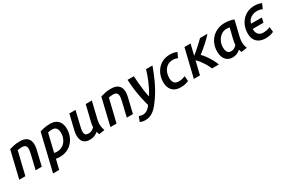

<svg xmlns="http://www.w3.org/2000/svg" viewBox="117 -1724 4606 3099"><g transform="rotate(-30 2419.5 -174.5)"><path d="M19 0 139 -501Q176 -512 223 -522.5Q270 -533 334 -533Q416 -533 459.5 -500.5Q503 -468 513.5 -409.5Q524 -351 504 -273L439 0H324L386 -258Q394 -294 399 -326Q404 -358 398.5 -383Q393 -408 373.5 -421.5Q354 -435 314 -435Q294 -435 274.5 -432.5Q255 -430 236 -426L133 0Z M542 185 707 -502Q735 -511 765 -518.5Q795 -526 828 -530Q861 -534 896 -534Q965 -534 1009 -508Q1053 -482 1074.5 -436Q1096 -390 1096 -328Q1096 -258 1073 -196.5Q1050 -135 1007 -88.5Q964 -42 904.5 -16Q845 10 771 10Q753 10 735.5 8Q718 6 701 2L656 185ZM774 -87Q823 -87 861.5 -105.5Q900 -124 926.5 -156Q953 -188 967.5 -229.5Q982 -271 982 -318Q982 -374 957.5 -406Q933 -438 878 -438Q859 -438 840.5 -435.5Q822 -433 803 -428L723 -93Q736 -90 748.5 -88.5Q761 -87 774 -87Z M1337 12Q1277 12 1241.5 -9.5Q1206 -31 1190.5 -68.5Q1175 -106 1175.5 -153Q1176 -200 1188 -249L1254 -522H1369L1307 -263Q1299 -231 1293.5 -200Q1288 -169 1291 -143Q1294 -117 1310 -101.5Q1326 -86 1362 -86Q1395 -86 1421.5 -98.5Q1448 -111 1474 -138Q1475 -156 1477.5 -175.5Q1480 -195 1484.5 -214.5Q1489 -234 1493 -251L1559 -522H1673L1599 -215Q1590 -178 1588 -142.5Q1586 -107 1592.5 -73.5Q1599 -40 1611 -8L1506 8Q1500 -4 1495 -17.5Q1490 -31 1486 -46Q1455 -18 1418.5 -3Q1382 12 1337 12Z M1718 0 1838 -501Q1875 -512 1922 -522.5Q1969 -533 2033 -533Q2115 -533 2158.5 -500.5Q2202 -468 2212.5 -409.5Q2223 -351 2203 -273L2138 0H2023L2085 -258Q2093 -294 2098 -326Q2103 -358 2097.5 -383Q2092 -408 2072.5 -421.5Q2053 -435 2013 -435Q1993 -435 1973.5 -432.5Q1954 -430 1935 -426L1832 0Z M2266 186Q2238 186 2214.5 181Q2191 176 2169 165L2204 74Q2222 81 2238 85.5Q2254 90 2274 90Q2316 90 2354.5 65Q2393 40 2423 -6Q2401 -82 2383.5 -164.5Q2366 -247 2354.5 -337Q2343 -427 2339 -522H2456Q2459 -466 2464.5 -395Q2470 -324 2480 -252Q2490 -180 2505 -118Q2538 -169 2565 -222Q2592 -275 2614 -327.5Q2636 -380 2653.5 -429.5Q2671 -479 2683 -522H2803Q2784 -469 2760 -409.5Q2736 -350 2707.5 -287.5Q2679 -225 2643.5 -161Q2608 -97 2566 -36Q2534 11 2501.5 51.5Q2469 92 2433.5 122.5Q2398 153 2357 169.5Q2316 186 2266 186Z M3028 13Q2955 13 2908.5 -15Q2862 -43 2840 -91Q2818 -139 2818 -199Q2818 -267 2839.5 -327.5Q2861 -388 2902 -435Q2943 -482 3001.5 -508.5Q3060 -535 3133 -535Q3171 -535 3202.5 -528.5Q3234 -522 3261 -510L3220 -418Q3199 -426 3177 -431.5Q3155 -437 3128 -437Q3084 -437 3048.5 -420Q3013 -403 2988 -372Q2963 -341 2949.5 -300Q2936 -259 2936 -211Q2936 -154 2961.5 -120Q2987 -86 3049 -86Q3084 -86 3116 -95Q3148 -104 3166 -113L3175 -19Q3151 -7 3114 3Q3077 13 3028 13Z M3273 0 3399 -522H3513L3464 -320Q3495 -344 3527.5 -372Q3560 -400 3590 -427.5Q3620 -455 3646 -479.5Q3672 -504 3689 -522H3828Q3804 -495 3772.5 -463Q3741 -431 3705 -399Q3669 -367 3632.5 -336.5Q3596 -306 3562 -281Q3597 -247 3632 -198Q3667 -149 3695.5 -97Q3724 -45 3739 0H3612Q3593 -46 3566 -92Q3539 -138 3508.5 -178Q3478 -218 3447 -247L3387 0Z M3995 14Q3938 14 3898.5 -12Q3859 -38 3839 -84.5Q3819 -131 3819 -193Q3819 -267 3844 -329.5Q3869 -392 3913.5 -437.5Q3958 -483 4019 -508.5Q4080 -534 4151 -534Q4168 -534 4196.5 -532Q4225 -530 4258 -523.5Q4291 -517 4321 -503L4252 -215Q4243 -178 4241 -142.5Q4239 -107 4245 -73.5Q4251 -40 4264 -8L4158 8Q4152 -4 4147.5 -17Q4143 -30 4139 -45Q4108 -17 4072 -1.5Q4036 14 3995 14ZM4019 -85Q4049 -85 4075 -98Q4101 -111 4126 -138Q4128 -164 4133.5 -194.5Q4139 -225 4145 -251L4190 -431Q4175 -434 4162.5 -435.5Q4150 -437 4135 -437Q4090 -437 4053 -418Q4016 -399 3989 -365.5Q3962 -332 3947.5 -291Q3933 -250 3933 -205Q3933 -164 3943 -137.5Q3953 -111 3972 -98Q3991 -85 4019 -85Z M4610 13Q4541 13 4492 -12Q4443 -37 4417.5 -84Q4392 -131 4392 -197Q4392 -270 4415 -332Q4438 -394 4480.5 -439.5Q4523 -485 4580 -510Q4637 -535 4707 -535Q4741 -535 4774 -529Q4807 -523 4839 -509L4799 -418Q4782 -428 4756.5 -434Q4731 -440 4698 -440Q4657 -440 4620.5 -426Q4584 -412 4557 -383Q4530 -354 4518 -310H4720L4700 -224H4500Q4500 -224 4500 -224Q4500 -224 4500 -224Q4498 -195 4504.5 -170Q4511 -145 4525.5 -126Q4540 -107 4563.5 -96.5Q4587 -86 4619 -86Q4663 -86 4699 -95.5Q4735 -105 4751 -113L4759 -19Q4730 -5 4691 4Q4652 13 4610 13Z"/></g></svg>

Font: Ubuntu Sans SemiBold
Style: Italic
Weight: 600
Italic angle: -13.5°
Designer: Dalton Maag Ltd
Foundry: Dalton Maag Ltd
Version: Version 1.006